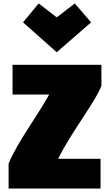

<svg xmlns="http://www.w3.org/2000/svg" viewBox="-20 -1082 638 1117"><path d="M30 -131V15H565V-158H318C398 -319 537 -492 570 -583V-705H53V-532H266C192 -398 88 -266 30 -131ZM310 -778 510 -952 415 -1062 310 -981 205 -1062 114 -952Z"/></svg>

Font: Repo ExtraBlack
Style: Regular
Weight: 400
Designer: Stefan Peev
Foundry: Context Ltd
Version: Version 001.502